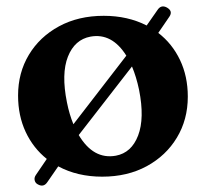

<svg xmlns="http://www.w3.org/2000/svg" viewBox="-20 -535 636 595"><path d="M97.5 36.5Q89.5 32.5 87.5 24Q85.5 15.5 91 7.5L125 -42.5Q83 -76 59.5 -126.2Q36 -176.5 36 -239Q36 -309.5 69.5 -365.2Q103 -421 163 -453.5Q223 -486 301.5 -486Q376 -486 434.5 -456L468 -504Q479.5 -521.5 497.5 -511.5Q516.5 -500.5 505 -483.5L470.5 -433Q513.5 -400 537.8 -349.2Q562 -298.5 562 -235.5Q562 -164.5 528.2 -108.5Q494.5 -52.5 434.8 -20Q375 12.5 296.5 12.5Q220 12.5 160.5 -19.5L127 29Q115.5 46.5 97.5 36.5ZM187.5 -217.5Q195 -180 207.5 -150L371.5 -362.5Q327 -433.5 260.5 -421.5Q211.5 -412.5 190.5 -359.5Q169.5 -306.5 187.5 -217.5ZM339 -52.5Q387.5 -61.5 408 -115Q428.5 -168.5 411 -256.5Q402.5 -297 389 -329L224 -116.5Q269.5 -40 339 -52.5Z"/></svg>

Font: Fraunces 9pt Soft SemiBold
Style: Regular
Weight: 600
Version: Version 1.000;[b76b70a41]